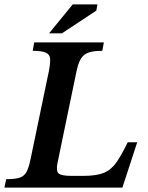

<svg xmlns="http://www.w3.org/2000/svg" viewBox="-38 -849 669 869"><path d="M516 0H-18L-10 -38Q31 -38 51.5 -45Q72 -52 82.5 -72Q93 -92 101 -132L183 -526Q190 -562 189 -582Q188 -602 170 -610.5Q152 -619 110 -619L117 -657H432L425 -619Q385 -619 362.5 -611Q340 -603 328 -583Q316 -563 308 -525L222 -110Q215 -74 228 -63.5Q241 -53 285 -53H340Q398 -53 431.5 -66.5Q465 -80 488.5 -113.5Q512 -147 540 -205H583ZM242 -698H184L291 -829H403L398 -801Z"/></svg>

Font: STIX Two Text SemiBold
Style: Italic
Weight: 600
Italic angle: -12°
Designer: Ross Mills, John Hudson & Paul Hanslow, Tiro Typeworks Ltd; with prior portions MicroPress Inc. and Coen Hoffman, Elsevi
Foundry: Tiro Typeworks Ltd
Version: Version 2.13 b171